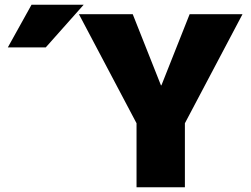

<svg xmlns="http://www.w3.org/2000/svg" viewBox="-20 -790 1061 810"><path d="M659 -430H661L780 -730H1003L760 -270V0H556V-270L313 -730H540ZM173 -590H13L113 -770H333Z"/></svg>

Font: M PLUS 1p Black
Style: Regular
Weight: 900
Version: Version 1.061